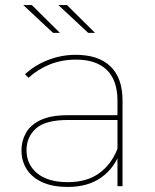

<svg xmlns="http://www.w3.org/2000/svg" viewBox="-20 -737 614 760"><path d="M445 0V-123V-140V-338Q445 -419 403 -460Q361 -501 281 -501Q223 -501 175 -481Q127 -461 93 -429L79 -443Q116 -478 169 -499Q222 -520 280 -520Q370 -520 417.5 -474Q465 -428 465 -339V0ZM248 3Q190 3 149 -15Q108 -33 86.5 -66Q65 -99 65 -142Q65 -179 82.5 -210.5Q100 -242 140 -261.5Q180 -281 249 -281H456V-262H248Q160 -262 122.5 -228.5Q85 -195 85 -143Q85 -85 128 -50.5Q171 -16 248 -16Q323 -16 371.5 -50.5Q420 -85 445 -148L455 -135Q434 -73 381.5 -35Q329 3 248 3ZM329 -607 211 -717H245L356 -607ZM190 -607 72 -717H106L217 -607Z"/></svg>

Font: Montserrat Thin Thin
Style: Regular
Weight: 250
Version: Version 9.000